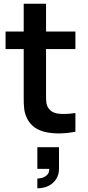

<svg xmlns="http://www.w3.org/2000/svg" viewBox="-20 -710 473 1035"><path d="M181.3 252.5Q192.8 252.5 207.4 248.5Q222.1 244.5 234 232.8Q245.9 221.2 245.7 200.2H181.3V83.5H298V200.2Q298 231.2 282.9 255.1Q267.8 278.9 241.3 292Q214.8 305 181.3 305ZM386.5 0Q298 17 228.1 2.5Q158.2 -12.1 128.7 -66.3Q114.1 -93.8 110.5 -122.2Q107 -150.6 107.8 -197.2V-220.7V-690H228.2V-227.3V-212.1Q227.7 -179.6 229.4 -161.2Q231.2 -142.8 239.2 -130.3Q255.8 -102.8 292.2 -97.6Q328.5 -92.3 386.5 -100.8ZM10 -445.5V-540H386.5V-445.5Z"/></svg>

Font: Manrope
Style: Regular
Weight: 400
Designer: Mikhail Sharanda
Foundry: Mikhail Sharanda
Version: Version 4.503